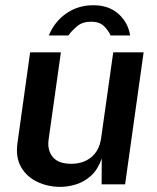

<svg xmlns="http://www.w3.org/2000/svg" viewBox="-20 -722 616 752"><path d="M214.5 10Q166.5 9.5 125.5 -10Q84.5 -29.5 62.5 -67.8Q40.5 -106 48.5 -162.5L98 -517H218.5L170.5 -176.5Q164.5 -134 186.5 -107.2Q208.5 -80.5 259 -80.5Q306 -80.5 337.5 -106.2Q369 -132 376 -180.5L423.5 -517H542.5L470 0H378L378.5 -101Q363.5 -58.5 337 -34.2Q310.5 -10 278.5 0Q246.5 10 214.5 10ZM345.5 -701.5Q286 -701.5 239.8 -669.5Q193.6 -637.5 171.2 -583H247.7Q260.9 -601.5 281.9 -619.2Q302.9 -637 336.9 -637Q369.4 -637 386.9 -620Q404.4 -603 413.2 -583H489.7Q481.6 -634 443.8 -667.8Q406 -701.5 345.5 -701.5Z"/></svg>

Font: Public Sans SemiBold
Style: Italic
Weight: 600
Italic angle: -8°
Designer: The Public Sans project authors (U.S. Web Design System). Libre Franklin designed by Pablo Impallari and Rodrigo Fuenzal
Version: Version 1.007; ttfautohint (v1.8.1) -l 8 -r 50 -G 200 -x 14 